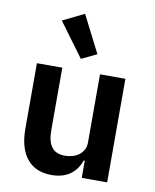

<svg xmlns="http://www.w3.org/2000/svg" viewBox="-90 -873 767 953"><g transform="rotate(10 294.0 -396.5)"><path d="M386 -87H381Q374 -67 362.5 -49.5Q351 -32 333.5 -18Q316 -4 291.5 4Q267 12 235 12Q154 12 111 -41Q68 -94 68 -192V-522H196V-205Q196 -151 217 -122.5Q238 -94 284 -94Q303 -94 321.5 -99Q340 -104 354 -114.5Q368 -125 377 -140.5Q386 -156 386 -177V-522H514V0H386ZM153 -752 261 -805 356 -618 279 -581Z"/></g></svg>

Font: IBM Plex Sans Devanagari SemiBold
Style: Regular
Weight: 600
Designer: Mike Abbink, Paul van der Laan, Pieter van Rosmalen, Erin McLaughlin
Foundry: Bold Monday
Version: Version 1.1